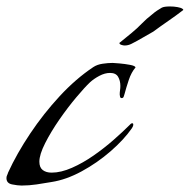

<svg xmlns="http://www.w3.org/2000/svg" viewBox="-20 -572 588 595"><path d="M47 3Q35 3 17.5 -0.5Q0 -4 0 -20Q0 -25 2 -29Q4 -33 5 -37Q32 -96 73.5 -158Q115 -220 165 -274Q215 -328 269 -364Q281 -372 298 -374.5Q315 -377 329 -377Q333 -377 350 -375.5Q367 -374 383 -371Q399 -368 400 -363Q387 -348 379 -324Q371 -300 366 -281Q365 -278 363.5 -273Q362 -268 357 -268Q353 -268 352 -272.5Q351 -277 351 -279Q351 -286 352 -292.5Q353 -299 353 -306Q353 -322 346 -334Q339 -346 321 -346Q305 -346 288 -337Q271 -328 259 -317Q243 -302 216.5 -270.5Q190 -239 164 -201.5Q138 -164 120 -128.5Q102 -93 102 -71Q102 -53 112.5 -45Q123 -37 140 -37Q169 -37 203 -52Q237 -67 270 -90Q303 -113 332 -138.5Q361 -164 381 -184Q383 -186 385 -188Q387 -190 390 -190Q393 -190 393 -186Q393 -181 389 -175Q364 -139 322.5 -103Q281 -67 233 -41Q185 -15 140 -8Q117 -4 93.5 -0.5Q70 3 47 3ZM366 -431Q362 -431 356 -433Q350 -435 350 -439L388 -470Q405 -484 419.5 -499Q434 -514 451 -527Q459 -534 466.5 -539Q474 -544 481 -548Q488 -552 507 -552Q519 -552 530 -550Q541 -548 545 -545Q548 -544 548 -541Q526 -524 502 -507.5Q478 -491 455 -474Q442 -467 423.5 -456Q405 -445 387 -436Q377 -431 366 -431Z"/></svg>

Font: My Soul
Style: Regular
Weight: 400
Designer: Robert E. Leuschke
Foundry: Robert E. Leuschke
Version: Version 1.010; ttfautohint (v1.8.4.7-5d5b)